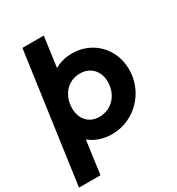

<svg xmlns="http://www.w3.org/2000/svg" viewBox="-229 -880 1119 1215"><g transform="rotate(-30 330.5 -272.5)"><path d="M146 200 179 -43C194 -30 211 -19 232 -10C265 5 301 12 342 12C506 12 638 -124 638 -290C638 -441 526 -558 375 -558C336 -558 301 -551 270 -537C262 -533 254 -529 247 -525L277 -745H121L-11 200ZM326 -123C252 -123 202 -176 202 -255C202 -349 263 -423 354 -423C431 -423 482 -368 482 -290C482 -196 417 -123 326 -123Z"/></g></svg>

Font: Plus Jakarta Sans ExtraBold
Style: Italic
Weight: 800
Italic angle: -8°
Designer: Gumpita Rahayu
Foundry: Tokotype
Version: Version 2.071;gftools[0.9.30]